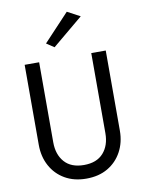

<svg xmlns="http://www.w3.org/2000/svg" viewBox="-103 -1030 831 1110"><g transform="rotate(-10 313.0 -475.0)"><path d="M443 -920 263 -770 218 -800 368 -960ZM75 -700H160V-230Q160 -158 199 -114Q238 -70 313 -70Q388 -70 427 -114Q466 -158 466 -230V-700H551V-230Q551 -161 521.5 -106.5Q492 -52 439 -21Q386 10 313 10Q241 10 187.5 -21Q134 -52 104.5 -106.5Q75 -161 75 -230Z"/></g></svg>

Font: Jost
Style: Regular
Weight: 400
Version: Version 3.500